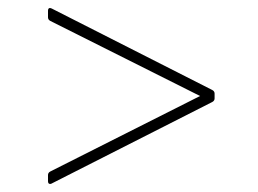

<svg xmlns="http://www.w3.org/2000/svg" viewBox="-20 -564 640 476"><path d="M108 -109Q107 -108 104 -108Q99 -108 99 -115V-130Q99 -136 105 -139L476 -326L105 -512Q99 -515 99 -521V-537Q99 -542 101.5 -543.5Q104 -545 108 -543L506 -341Q512 -338 512 -332V-320Q512 -314 506 -311Z"/></svg>

Font: LINE Seed Sans TH App Thin
Style: Regular
Weight: 250
Designer: Dalton Maag Ltd | Thai characters by Cadson Demak Co.,Ltd.
Foundry: Dalton Maag Ltd
Version: Version 1.003